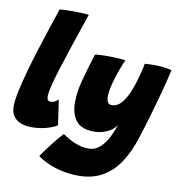

<svg xmlns="http://www.w3.org/2000/svg" viewBox="-104 -813 1111 1169"><g transform="rotate(10 451.0 -228.0)"><path d="M283 -17.5Q263 -4 220.8 8.8Q178.5 21.5 128 21.5Q64 21.5 30.5 -6.2Q-3 -34 -3 -84.5Q-3 -119.5 9.2 -178.2Q21.5 -237 41.5 -308.2Q61.5 -379.5 85 -454Q108.5 -528.5 131 -596.2Q153.5 -664 170.5 -714.5Q215.5 -717.5 253 -717.5Q276.5 -717.5 299.5 -716.5Q322.5 -715.5 351 -713Q273 -485 231.8 -354Q190.5 -223 190.5 -181Q190.5 -151.5 212 -151.5Q227.5 -151.5 239 -157.5Q250.5 -163.5 260 -173.5Q261.5 -166 265 -143.5Q268.5 -121 272.2 -93.8Q276 -66.5 279.2 -44.8Q282.5 -23 283 -17.5Z M457.5 263Q404 263 355 252Q306 241 267 223.2Q228 205.5 203.5 186.5Q213 171.5 229.2 149Q245.5 126.5 264.2 102.8Q283 79 300 58.8Q317 38.5 327.5 28Q344 40.5 369.2 54.8Q394.5 69 425.8 79.2Q457 89.5 490 89.5Q530.5 89.5 560.5 62Q590.5 34.5 610.8 -5.8Q631 -46 642.5 -83.5Q623 -51.5 584.2 -34.8Q545.5 -18 507.5 -18Q426.5 -18 393.5 -60.8Q360.5 -103.5 360.5 -173.5Q360.5 -237.5 381.5 -315.8Q402.5 -394 430 -480.5Q441 -483 461.2 -484Q481.5 -485 505.5 -485Q540.5 -485 574 -483Q607.5 -481 618.5 -478.5Q608.5 -457.5 597 -427.2Q585.5 -397 575 -363.5Q564.5 -330 557.8 -299Q551 -268 551 -245Q551 -223 558.5 -209.2Q566 -195.5 583.5 -195.5Q616 -195.5 641 -222.8Q666 -250 685.8 -297Q705.5 -344 721 -403Q729.5 -434 733.2 -452Q737 -470 738 -478.5Q752.5 -479.5 766.5 -480.2Q780.5 -481 794 -481Q850.5 -481 905.5 -468.5Q891 -404 868.5 -320Q850.5 -253 828.8 -178.8Q807 -104.5 782.5 -28Q754.5 61 711.5 126.2Q668.5 191.5 606.2 227.2Q544 263 457.5 263Z"/></g></svg>

Font: Grandstander Black
Style: Italic
Weight: 900
Italic angle: -15°
Designer: Tyler Finck
Foundry: Etcetera Type Co
Version: Version 1.200; ttfautohint (v1.8.3)